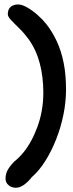

<svg xmlns="http://www.w3.org/2000/svg" viewBox="-20 -668 334 884"><path d="M53 196.5Q41 196.5 30.2 191.5Q19.5 186.5 12.5 177Q5.5 167.5 5.5 154Q5.5 133.5 15 115.5Q24.5 97.5 46 75.5Q66.5 59.5 86.2 35.8Q106 12 122.8 -18.5Q139.5 -49 152.5 -84.5Q165.5 -120 172.5 -159.5Q179.5 -199 179.5 -241.5Q179.5 -314 163.2 -376Q147 -438 112.5 -486.5Q90 -517 67.8 -538.5Q45.5 -560 30.8 -575.8Q16 -591.5 16 -602.5Q16 -618 22.2 -628Q28.5 -638 39.2 -642.8Q50 -647.5 63 -647.5Q81 -647.5 104.8 -634Q128.5 -620.5 152.2 -599.8Q176 -579 193.5 -557Q221.5 -521 241.8 -477.2Q262 -433.5 273 -379Q284 -324.5 284 -255Q284 -199 272.2 -140.8Q260.5 -82.5 239 -27.8Q217.5 27 189 72.5Q160.5 118 126.5 147.5Q110.5 168.5 91 182.5Q71.5 196.5 53 196.5Z"/></svg>

Font: Gluten Thin
Style: Regular
Weight: 400
Version: Version 1.300